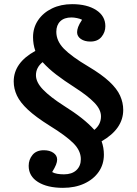

<svg xmlns="http://www.w3.org/2000/svg" viewBox="-20 -741 660 924"><path d="M283 163Q208 163 163 135Q118 107 118 57Q118 27 136.5 4.5Q155 -18 191 -18Q219 -18 237 -5.5Q255 7 255 27Q255 38 249.5 52Q244 66 231 87Q241 93 256 95.5Q271 98 288 98Q326 98 347.5 78Q369 58 369 25Q369 -16 333 -52Q297 -88 219 -136Q152 -178 114.5 -213Q77 -248 61.5 -281Q46 -314 46 -349Q46 -439 150 -496Q139 -528 139 -562Q139 -608 163.5 -644Q188 -680 230.5 -700.5Q273 -721 327 -721Q399 -721 443 -692.5Q487 -664 487 -615Q487 -586 468.5 -563.5Q450 -541 415 -541Q387 -541 369 -553.5Q351 -566 351 -586Q351 -597 356 -611Q361 -625 375 -646Q365 -651 350.5 -654Q336 -657 324 -657Q289 -657 270 -638.5Q251 -620 251 -588Q251 -544 287.5 -506.5Q324 -469 405 -421Q469 -383 506 -348.5Q543 -314 558 -280.5Q573 -247 573 -212Q573 -121 469 -61Q480 -30 480 3Q480 50 455 86Q430 122 385.5 142.5Q341 163 283 163ZM434 -116Q466 -142 466 -181Q466 -214 434 -247Q402 -280 343 -318Q287 -354 250 -382.5Q213 -411 185 -442Q153 -416 153 -379Q153 -345 187.5 -309.5Q222 -274 286 -233Q337 -201 373 -172.5Q409 -144 434 -116Z"/></svg>

Font: Literata SemiBold
Style: Regular
Weight: 600
Designer: Latin by Veronika Burian and Jose Scaglione. Greek by Irene Vlachou. Cyrillic by Vera Evstafieva.
Foundry: TypeTogether
Version: Version 3.103; ttfautohint (v1.8.4.7-5d5b);gftools[0.9.29]